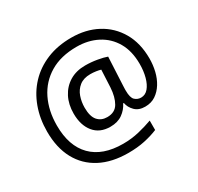

<svg xmlns="http://www.w3.org/2000/svg" viewBox="-168 -912 1235 1200"><g transform="rotate(-30 449.5 -312.5)"><path d="M841 -357Q841 -311 830.5 -267Q820 -223 798 -187.5Q776 -152 744 -130.5Q712 -109 668 -109Q622 -109 595.5 -135.5Q569 -162 563 -196H558Q540 -159 505 -134Q470 -109 417 -109Q341 -109 299.5 -160Q258 -211 258 -295Q258 -361 284 -411.5Q310 -462 357.5 -491Q405 -520 470 -520Q514 -520 556.5 -512.5Q599 -505 623 -496L613 -293Q612 -275 612 -267.5Q612 -260 612 -257Q612 -205 630.5 -188Q649 -171 674 -171Q705 -171 726.5 -196.5Q748 -222 759.5 -264.5Q771 -307 771 -358Q771 -451 733.5 -515.5Q696 -580 630.5 -614Q565 -648 482 -648Q368 -648 289.5 -601Q211 -554 170.5 -471.5Q130 -389 130 -283Q130 -135 208 -56Q286 23 433 23Q494 23 549.5 9.5Q605 -4 648 -20V48Q605 66 551.5 77.5Q498 89 433 89Q315 89 231 45Q147 1 102.5 -81.5Q58 -164 58 -280Q58 -373 87 -452.5Q116 -532 171 -590.5Q226 -649 304.5 -681.5Q383 -714 482 -714Q586 -714 667 -671Q748 -628 794.5 -548Q841 -468 841 -357ZM336 -293Q336 -229 361.5 -200Q387 -171 430 -171Q486 -171 510.5 -213Q535 -255 539 -322L545 -447Q532 -451 512 -454Q492 -457 471 -457Q422 -457 392 -433Q362 -409 349 -371.5Q336 -334 336 -293Z"/></g></svg>

Font: Noto IKEA Latin
Style: Regular
Weight: 400
Designer: Monotype Design Team
Foundry: Monotype Imaging Inc.
Version: Version 1.0